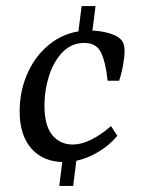

<svg xmlns="http://www.w3.org/2000/svg" viewBox="-20 -539 476 635"><path d="M235 -28 222 76H176L189 -28ZM250 -519H296L283 -417H237ZM192 -3Q124 -3 84.5 -47Q45 -91 45 -171Q45 -241 73.5 -302Q102 -363 154.5 -400.5Q207 -438 276 -438Q301 -438 325 -433Q349 -428 366 -419Q380 -411 386 -400Q392 -389 392 -371Q392 -353 387.5 -326Q383 -299 374 -272H336Q329 -336 313.5 -366.5Q298 -397 259 -397Q216 -397 186.5 -366Q157 -335 142 -287.5Q127 -240 127 -191Q127 -123 153 -92Q179 -61 221 -61Q249 -61 281.5 -77Q314 -93 347 -122L368 -90Q338 -53 289.5 -28Q241 -3 192 -3Z"/></svg>

Font: Rasa
Style: Italic
Weight: 400
Italic angle: -7.10001°
Designer: Anna Giedrys (Yrsa+Rasa design), David Brezina (Yrsa art-direction, Rasa art-direction, design)
Foundry: Rosetta Type Foundry
Version: Version 2.004